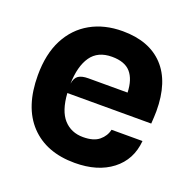

<svg xmlns="http://www.w3.org/2000/svg" viewBox="-105 -660 769 772"><g transform="rotate(20 279.0 -274.0)"><path d="M291.5 7.5Q170 7.5 101.2 -65.2Q32.5 -138 32.5 -273.5Q32.5 -364.5 65.2 -427.5Q98 -490.5 156.8 -523.5Q215.5 -556.5 293.5 -556.5Q407 -556.5 468.5 -491Q530 -425.5 530 -300.5Q530 -287 529.2 -275Q528.5 -263 527.5 -246.5H168.5Q173.5 -171.5 205.2 -136.5Q237 -101.5 288 -101.5Q333 -101.5 356.5 -121Q380 -140.5 386 -168.5H518.5Q511.5 -86.5 450.5 -39.5Q389.5 7.5 291.5 7.5ZM227.5 -331H395.5Q393.5 -387 368.2 -416Q343 -445 288 -445Q227.5 -445 198.5 -403.2Q169.5 -361.5 167.5 -286Q171.5 -312 186 -321.5Q200.5 -331 227.5 -331Z"/></g></svg>

Font: Spline Sans SemiBold
Style: Regular
Weight: 600
Designer: Eben Sorkin, Mirko Velimirovic
Foundry: Sorkin Type
Version: Version 1.000; ttfautohint (v1.8.3)